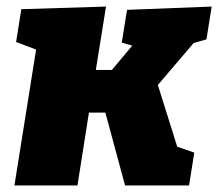

<svg xmlns="http://www.w3.org/2000/svg" viewBox="-20 -565 665 585"><path d="M609 -445 570 -434 461 -306 520 -118 572 -100 556 0H361L301 -222H251L216 0H24L90 -414L29 -437L45 -537L303 -545L272 -352H321L383 -426L351 -435L367 -535L625 -545Z"/></svg>

Font: Bitter Pro Black
Style: Italic
Weight: 900
Italic angle: -9°
Designer: Sol Matas, and Bitter project Authors
Foundry: Sol Matas
Version: Version 1.010